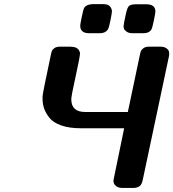

<svg xmlns="http://www.w3.org/2000/svg" viewBox="-20 -923 851 943"><path d="M189 -438V-449.2Q189 -462.4 229 -649.9Q231.9 -665 234.9 -672.6Q237.8 -680.2 247.8 -687Q257.8 -693.8 274.9 -693.8H324.2Q359.4 -693.8 369.1 -673.8Q373 -666 373 -662.1Q373 -645 351.6 -548.1Q330.1 -451.2 330.1 -436Q330.1 -373 397.9 -373H607.9Q610.8 -390.1 665 -644Q665 -646 666 -648.9Q668.9 -664.1 671.9 -671.6Q674.8 -679.2 684.8 -686.5Q694.8 -693.8 712.9 -693.8H767.1Q785.2 -693.8 795.7 -687Q806.2 -680.2 808.6 -673.1Q811 -666 811 -658Q811 -649.9 807.1 -633.8L681.2 -40Q676.3 -16.1 665 -8.1Q653.8 0 633.8 0H581.1Q563 0 552.5 -7.6Q542 -15.1 539.6 -22.5Q537.1 -29.8 537.1 -37.1Q537.1 -40 589.8 -293H377.9Q320.8 -293 281 -306.9Q241.2 -320.8 222.7 -344.5Q204.1 -368.2 196.5 -390.6Q189 -413.1 189 -438ZM374 -796.9Q374 -803.7 381.6 -840.3Q389.2 -877 393.1 -883.8Q402.8 -900.9 434.1 -902.8H484.9Q511.7 -902.8 520.8 -890.9Q529.8 -878.9 529.8 -867.2Q529.8 -860.4 522.5 -822.8Q515.1 -785.2 508.8 -776.9Q496.6 -759.8 470.2 -759.8H418Q374 -759.8 374 -796.9ZM586.9 -793.9Q586.9 -802.7 598.1 -854Q605 -887.2 614.5 -894.5Q624 -901.9 647 -901.9H699.2Q743.2 -901.9 743.2 -866.2Q743.2 -859.4 735.6 -821.8Q728 -784.2 722.2 -775.9Q710.9 -759.8 684.1 -759.8H630.9Q611.8 -759.8 600.8 -768.3Q589.8 -776.9 588.4 -783Q586.9 -789.1 586.9 -793.9Z"/></svg>

Font: CMU Sans Serif
Style: BoldOblique
Weight: 700
Italic angle: -12°
Version: Version 0.7.0